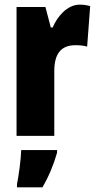

<svg xmlns="http://www.w3.org/2000/svg" viewBox="-20 -583 415 824"><path d="M322 -563C267 -563 225 -510 206 -465H198L175 -553H51V0H213V-278C213 -350 240 -389 304 -389C325 -389 341 -387 354 -383L367 -557C347 -562 335 -563 322 -563ZM225 72V61H71C70 101 60 173 53 207V221H162C189 175 210 125 225 72Z"/></svg>

Font: Noto Sans Telugu ExtraCondensed Black
Style: Regular
Weight: 900
Width: 2
Designer: Jelle Bosma - Monotype Design Team
Foundry: Monotype Imaging Inc.
Version: Version 2.005